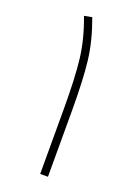

<svg xmlns="http://www.w3.org/2000/svg" viewBox="-127 -691 522 743"><g transform="rotate(20 134.0 -319.5)"><path d="M138 -268Q138 -394 129 -471Q120 -548 88 -633L120 -639Q152 -552 161 -475Q170 -398 170 -271V0H138Z"/></g></svg>

Font: FiraGO UltraLight
Style: Regular
Weight: 200
Designer: bBox Type
Foundry: bBox Type GmbH
Version: Version 1.001